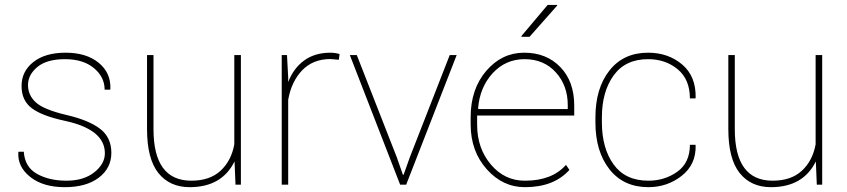

<svg xmlns="http://www.w3.org/2000/svg" viewBox="-20 -753 3456 783"><path d="M407.7 -127.9Q407.7 -224.6 246.6 -259.8Q152.3 -279.8 110.1 -311.3Q67.9 -342.8 67.9 -402.3Q67.9 -461.9 116 -500Q164.1 -538.1 248 -538.1Q332 -538.1 382.3 -497.1Q432.6 -456.1 430.2 -390.1L429.2 -387.2H406.7Q406.7 -439 363 -475.3Q319.3 -511.7 245.1 -511.7Q170.9 -511.7 132.6 -480Q94.2 -448.2 94.2 -406.2Q94.2 -364.3 126.7 -335Q159.2 -305.7 251 -284.2Q342.8 -262.7 388.4 -227.5Q434.1 -192.4 434.1 -129.9Q434.1 -67.4 383.1 -28.6Q332 10.3 244.1 10.3Q156.2 10.3 103.8 -31Q51.3 -72.3 54.7 -131.3L55.7 -134.3H77.1Q81.1 -71.8 130.9 -43.9Q180.7 -16.1 251 -16.1Q321.3 -16.1 364.5 -50.3Q407.7 -84.5 407.7 -127.9Z M606 -226.1Q606 -16.1 760.3 -16.1Q835.4 -16.1 879.4 -56.6Q923.3 -97.2 935.5 -164.1V-528.3H962.4V0H940.4L936.5 -94.7Q884.8 10.3 753.4 10.3Q671.9 10.3 625.7 -47.6Q579.6 -105.5 579.6 -227.1V-528.3H606Z M1155.3 0H1128.9V-528.3H1150.4L1155.3 -436.5V-418.5Q1177.2 -475.1 1220.7 -506.6Q1264.2 -538.1 1327.6 -538.1Q1345.7 -538.1 1364.7 -532.7L1361.8 -509.3L1327.6 -512.2Q1256.8 -512.2 1212.6 -466.6Q1168.5 -420.9 1155.3 -346.2Z M1598.1 -111.8 1623 -40.5H1626L1651.4 -111.8L1814 -528.3H1842.3L1636.7 -0.5L1637.2 0H1611.8L1406.7 -528.3H1435.1Z M1988.8 -454.1Q1936.5 -396.5 1929.7 -311L1931.2 -308.1H2295.4V-324.2Q2295.4 -404.3 2246.6 -458Q2197.8 -511.7 2119.6 -511.7Q2041.5 -511.7 1988.8 -454.1ZM1899.4 -244.1V-275.4Q1899.4 -389.6 1962.9 -463.9Q2026.4 -538.1 2117.7 -538.1Q2208.5 -538.1 2265.1 -479.5Q2321.8 -420.9 2321.8 -322.3V-281.7H1925.8V-244.1Q1925.8 -148.4 1981.9 -82Q2038.1 -15.6 2121.1 -16.1Q2231.4 -16.1 2288.1 -80.6L2302.2 -60.1Q2238.8 10.3 2121.1 10.3Q2030.8 10.7 1965.3 -62.5Q1899.9 -135.7 1899.4 -244.1ZM2213.4 -732.9H2251.5L2252.4 -730.5L2139.6 -603H2106.9L2106 -605.5Z M2624 -16.1Q2690.9 -16.1 2742.2 -52.7Q2793.5 -89.4 2793.5 -162.6H2815.9L2816.9 -159.7Q2818.8 -82 2760 -35.9Q2701.2 10.3 2624 10.3Q2522.9 10.3 2465.6 -62.5Q2408.2 -135.3 2408.2 -253.9V-274.4Q2408.2 -392.6 2465.3 -465.3Q2522.5 -538.1 2623 -538.1Q2705.1 -538.1 2762 -490Q2818.8 -441.9 2816.9 -354.5L2815.9 -351.6H2793.5Q2793.5 -429.2 2743.7 -470.5Q2693.8 -511.7 2623 -511.7Q2530.3 -511.7 2482.4 -445.3Q2434.6 -378.9 2434.6 -274.4V-253.9Q2434.6 -148.4 2482.4 -82.3Q2530.3 -16.1 2624 -16.1Z M2976.6 -226.1Q2976.6 -16.1 3130.9 -16.1Q3206.1 -16.1 3250 -56.6Q3293.9 -97.2 3306.2 -164.1V-528.3H3333V0H3311L3307.1 -94.7Q3255.4 10.3 3124 10.3Q3042.5 10.3 2996.3 -47.6Q2950.2 -105.5 2950.2 -227.1V-528.3H2976.6Z"/></svg>

Font: Roboto-Thin
Style: Regular
Weight: 250
Designer: Google
Version: Version 1.100141; 2013; ttfautohint (v0.94.14-c901) -l 8 -r 